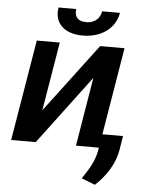

<svg xmlns="http://www.w3.org/2000/svg" viewBox="-61 -783 809 1034"><g transform="rotate(5 343.5 -266.0)"><path d="M174.4 -174 236.2 -545.5H111.9L21 0H153.8L432.9 -371.8L371.4 0H495L493.3 11.7C482.6 78.1 449.6 123.2 418 172.6L491.1 201C547.6 149.9 594.5 77.8 606.5 5L619.3 -73.5H507.8L586.3 -545.5H454.5ZM213.1 -733C199.2 -649.9 253.9 -593.8 355.5 -593.8C457.7 -593.8 531.2 -649.9 545.1 -733H448.9C442.8 -698.2 418.3 -667.3 367.9 -667.3C317.1 -667.3 302.9 -698.9 308.9 -733Z"/></g></svg>

Font: Margiela Sans Semi Bold
Style: Italic
Weight: 600
Italic angle: -9.39999°
Designer: Stefan Endress, Andreas Faust
Version: Version 1.100;FEAKit 1.0